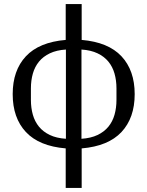

<svg xmlns="http://www.w3.org/2000/svg" viewBox="-20 -718 720 938"><path d="M301 7Q171 -4 106.5 -73Q42 -142 42 -258Q42 -374 106.5 -443Q171 -512 301 -523V-698H379V-523Q509 -512 573.5 -443Q638 -374 638 -258Q638 -142 573.5 -73Q509 -4 379 7V200H301ZM302 -476Q256 -473 223.5 -457.5Q191 -442 170.5 -417Q150 -392 140.5 -358.5Q131 -325 131 -286V-230Q131 -191 140.5 -157.5Q150 -124 170.5 -99Q191 -74 223.5 -58.5Q256 -43 302 -40ZM378 -40Q424 -43 456.5 -58.5Q489 -74 509.5 -99Q530 -124 539.5 -157.5Q549 -191 549 -230V-286Q549 -325 539.5 -358.5Q530 -392 509.5 -417Q489 -442 456.5 -457.5Q424 -473 378 -476Z"/></svg>

Font: IBM Plex Serif
Style: Regular
Weight: 400
Designer: Mike Abbink, Paul van der Laan, Pieter van Rosmalen
Foundry: Bold Monday
Version: Version 3.001